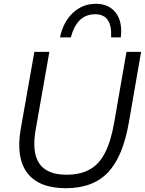

<svg xmlns="http://www.w3.org/2000/svg" viewBox="-20 -983 763 1011"><path d="M646 -710H723L659 -341Q628 -159 549 -75.5Q470 8 327 8Q185 8 124 -72Q63 -152 89 -303L161 -710H240L169 -307Q146 -184 186 -123.5Q226 -63 330 -63Q403 -63 453 -91Q503 -119 534 -180.5Q565 -242 582 -342ZM565 -786Q572 -908 481 -908Q385 -908 353 -786H296Q313 -868 364 -915.5Q415 -963 485 -963Q553 -963 589.5 -916Q626 -869 616 -786Z"/></svg>

Font: Livvic
Style: Italic
Weight: 400
Italic angle: -10°
Designer: Jacques Le Bailly, Baron von Fonthausen
Version: Version 1.001; ttfautohint (v1.8.2)